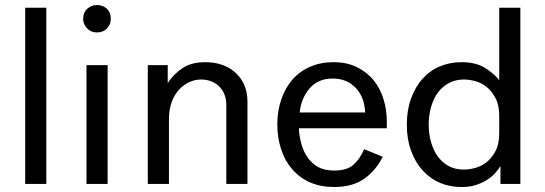

<svg xmlns="http://www.w3.org/2000/svg" viewBox="-20 -731 2167 763"><path d="M80.1 -700.2H164.1V0H80.1Z M310.5 -655.8Q310.5 -681.2 326.2 -695.8Q342.3 -710.9 365.7 -710.9Q389.2 -710.9 405.3 -695.8Q420.4 -681.2 420.4 -655.8Q420.4 -633.8 405.3 -618.2Q390.1 -602.1 365.7 -602.1Q341.3 -602.1 326.2 -618.2Q310.5 -634.8 310.5 -655.8ZM323.7 -472.2H407.7V0H323.7Z M567.4 -472.2H646.5V-400.9Q670.9 -438 707 -461.4Q741.7 -483.9 795.4 -483.9Q831.1 -483.9 860.4 -474.1Q891.1 -463.9 913.6 -444.3Q937 -423.8 949.7 -395.5Q963.4 -365.2 963.4 -327.1V0H879.4V-314Q879.4 -339.8 870.1 -359.9Q861.3 -379.4 846.7 -391.6Q832 -403.8 814.5 -409.7Q797.9 -415 778.3 -415Q753.9 -415 730.5 -403.8Q707.5 -392.6 689.9 -373Q671.9 -352.5 661.6 -323.7Q651.4 -294.4 651.4 -256.8V0H567.4Z M1501 -107.9Q1474.1 -54.2 1427.7 -21Q1381.3 12.2 1307.1 12.2Q1254.4 12.2 1211.9 -6.3Q1170.9 -24.4 1141.1 -58.6Q1111.8 -92.3 1097.2 -137.7Q1082 -184.6 1082 -236.8Q1082 -289.6 1097.7 -335.4Q1113.3 -381.3 1141.6 -414.1Q1170.4 -447.3 1211.4 -465.3Q1253.9 -483.9 1304.2 -483.9Q1358.4 -483.9 1397.9 -464.4Q1438 -444.8 1464.4 -412.6Q1490.2 -380.9 1503.9 -337.4Q1517.1 -294.9 1517.1 -249V-221.2H1168Q1168.5 -191.4 1178.2 -157.7Q1187 -126.5 1203.6 -103.5Q1221.2 -79.1 1246.1 -66.4Q1272 -53.2 1308.1 -53.2Q1357.4 -53.2 1383.3 -75.2Q1409.2 -97.2 1427.2 -138.2ZM1302.2 -418.9Q1244.6 -418.9 1210.9 -380.4Q1176.8 -340.8 1170.9 -284.2H1431.2Q1428.2 -346.2 1392.6 -382.8Q1357.4 -418.9 1302.2 -418.9Z M1814 -483.9Q1869.6 -483.9 1905.3 -462.4Q1942.4 -439.9 1963.9 -412.1V-700.2H2047.9V0H1968.8V-70.8Q1958 -53.7 1944.8 -40Q1931.2 -25.9 1911.6 -13.7Q1894 -2.9 1868.7 4.9Q1844.7 12.2 1814 12.2Q1767.1 12.2 1727.1 -4.9Q1689.5 -21 1658.7 -54.7Q1630.4 -85.9 1613.3 -132.8Q1596.7 -178.2 1596.7 -235.8Q1596.7 -293.5 1613.3 -338.9Q1630.9 -386.7 1658.7 -417.5Q1688.5 -450.7 1727.1 -466.8Q1767.1 -483.9 1814 -483.9ZM1963.9 -271Q1963.9 -313 1949.2 -340.8Q1934.1 -369.6 1913.6 -385.7Q1893.1 -401.9 1868.2 -408.7Q1844.7 -415 1822.8 -415Q1791 -415 1764.6 -401.4Q1739.3 -388.2 1720.7 -363.8Q1703.1 -340.3 1693.4 -307.1Q1683.6 -273.4 1683.6 -235.8Q1683.6 -198.7 1693.4 -165Q1703.1 -130.9 1720.7 -107.9Q1739.3 -83.5 1764.6 -70.3Q1790 -57.1 1822.8 -57.1Q1844.7 -57.1 1868.2 -63.5Q1893.1 -70.3 1913.6 -86.4Q1934.6 -103 1949.2 -130.9Q1963.9 -158.7 1963.9 -201.2Z"/></svg>

Font: Post Grotesk Regular
Style: Regular
Weight: 500
Version: 0.900; ttfautohint (v0.96) -l 8 -r 50 -G 200 -x 14 -w "gGD" 